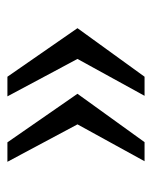

<svg xmlns="http://www.w3.org/2000/svg" viewBox="34 -514 410 518"><g transform="rotate(-90 239.0 -255.0)"><path d="M239.5 -70 339 -251 238 -440H291L422 -251L291 -70ZM63 -70 162.5 -251 61.5 -440H114L245 -251L114.5 -70Z"/></g></svg>

Font: Public Sans Thin
Style: Regular
Weight: 400
Version: Version 2.001